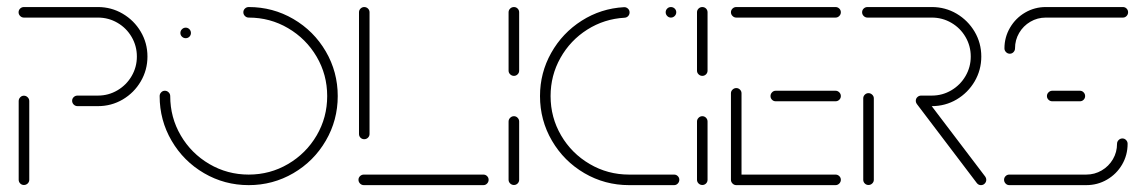

<svg xmlns="http://www.w3.org/2000/svg" viewBox="-20 -539 3332 559"><path d="M49.6 -0.4Q43.3 -0.4 38.9 -4.8Q34.4 -9.3 34.4 -15.6V-244.8Q34.4 -251.1 38.9 -255.7Q43.3 -260.4 49.6 -260.4Q55.9 -260.4 60.6 -255.7Q65.2 -251.1 65.2 -244.8V-15.6Q65.2 -9.3 60.6 -4.8Q55.9 -0.4 49.6 -0.4ZM190 -245.6Q190 -251.9 194.6 -256.3Q199.3 -260.7 205.6 -260.7H265.2Q295.9 -260.7 322 -276.1Q348.1 -291.5 363.3 -317.6Q378.5 -343.7 378.5 -374.4Q378.5 -405.2 363.3 -431.3Q348.1 -457.4 322 -472.6Q295.9 -487.8 265.2 -487.8H49.6Q43.3 -487.8 38.7 -492.4Q34.1 -497 34.1 -503.3Q34.1 -509.6 38.7 -514.1Q43.3 -518.5 49.6 -518.5H265.2Q304.1 -518.5 337.2 -499.1Q370.4 -479.6 389.8 -446.7Q409.3 -413.7 409.3 -374.4Q409.3 -335.2 389.8 -302Q370.4 -268.9 337.4 -249.4Q304.4 -230 265.2 -230H205.6Q199.3 -230 194.6 -234.6Q190 -239.3 190 -245.6Z M505.2 -443Q505.2 -449.3 509.8 -453.9Q514.4 -458.5 520.7 -458.5Q527 -458.5 531.5 -453.9Q535.9 -449.3 535.9 -443Q535.9 -436.7 531.5 -432.2Q527 -427.8 520.7 -427.8Q514.4 -427.8 509.8 -432.2Q505.2 -436.7 505.2 -443ZM688.5 -503.3Q688.5 -509.6 693.1 -514.1Q697.8 -518.5 704.1 -518.5Q774.4 -518.5 834.1 -483.7Q893.7 -448.9 928.5 -389.3Q963.3 -329.6 963.3 -259.3Q963.3 -188.9 928.5 -129.3Q893.7 -69.6 834.1 -34.8Q774.4 0 704.1 0Q633.7 0 574.1 -34.8Q514.4 -69.6 479.6 -129.3Q444.8 -188.9 444.8 -259.3Q444.8 -265.6 449.3 -270.2Q453.7 -274.8 460 -274.8Q466.3 -274.8 470.9 -270.2Q475.6 -265.6 475.6 -259.3Q475.6 -197 506.3 -144.6Q537 -92.2 589.4 -61.5Q641.9 -30.7 704.1 -30.7Q766.3 -30.7 818.7 -61.5Q871.1 -92.2 901.9 -144.6Q932.6 -197 932.6 -259.3Q932.6 -321.5 901.9 -373.9Q871.1 -426.3 818.7 -457Q766.3 -487.8 704.1 -487.8Q697.8 -487.8 693.1 -492.4Q688.5 -497 688.5 -503.3Z M1402.6 -15.6Q1402.6 -9.3 1398.1 -4.6Q1393.7 0 1387.4 0H1039.3Q1033 0 1028.3 -4.6Q1023.7 -9.3 1023.7 -15.6Q1023.7 -21.9 1028.3 -26.3Q1033 -30.7 1039.3 -30.7H1387.4Q1393.7 -30.7 1398.1 -26.3Q1402.6 -21.9 1402.6 -15.6ZM1040.4 -133.7Q1034.1 -133.7 1029.6 -138.1Q1025.2 -142.6 1025.2 -148.9V-503.3Q1025.2 -509.6 1029.8 -514.1Q1034.4 -518.5 1040.4 -518.5Q1046.7 -518.5 1051.3 -514.1Q1055.9 -509.6 1055.9 -503.3V-148.9Q1055.9 -142.6 1051.3 -138.1Q1046.7 -133.7 1040.4 -133.7Z M1476.3 -0.4Q1470 -0.4 1465.4 -4.8Q1460.7 -9.3 1460.7 -15.6V-185.2Q1460.7 -191.5 1465.4 -196.1Q1470 -200.7 1476.3 -200.7Q1482.6 -200.7 1487 -196.1Q1491.5 -191.5 1491.5 -185.2V-15.6Q1491.5 -9.3 1487 -4.8Q1482.6 -0.4 1476.3 -0.4ZM1476.3 -318.1Q1470 -318.1 1465.4 -322.6Q1460.7 -327 1460.7 -333.3V-503.3Q1460.7 -509.6 1465.4 -514.1Q1470 -518.5 1476.3 -518.5Q1482.6 -518.5 1487 -514.1Q1491.5 -509.6 1491.5 -503.3V-333.3Q1491.5 -327 1487 -322.6Q1482.6 -318.1 1476.3 -318.1Z M1552.2 -259.3Q1552.2 -327 1584.8 -385Q1617.4 -443 1673.5 -478.7Q1729.6 -514.4 1796.7 -518.1Q1803 -518.5 1808 -514.1Q1813 -509.6 1813 -503Q1813 -496.7 1808.9 -492.2Q1804.8 -487.8 1798.5 -487.4Q1739.3 -484.1 1689.8 -452.8Q1640.4 -421.5 1611.7 -370.4Q1583 -319.3 1583 -259.3Q1583 -197 1613.7 -144.6Q1644.4 -92.2 1696.9 -61.5Q1749.3 -30.7 1811.5 -30.7H1942.6Q1948.9 -30.7 1953.3 -26.3Q1957.8 -21.9 1957.8 -15.6Q1957.8 -9.3 1953.3 -4.6Q1948.9 0 1942.6 0H1811.5Q1741.1 0 1681.5 -34.8Q1621.9 -69.6 1587 -129.3Q1552.2 -188.9 1552.2 -259.3ZM1918.1 -503.3Q1918.1 -509.6 1922.6 -514.1Q1927 -518.5 1933.3 -518.5Q1939.6 -518.5 1944.3 -514.1Q1948.9 -509.6 1948.9 -503.3Q1948.9 -497 1944.3 -492.4Q1939.6 -487.8 1933.3 -487.8Q1927 -487.8 1922.6 -492.4Q1918.1 -497 1918.1 -503.3Z M2024.8 -0.4Q2018.5 -0.4 2013.9 -4.8Q2009.3 -9.3 2009.3 -15.6V-185.2Q2009.3 -191.5 2013.9 -196.1Q2018.5 -200.7 2024.8 -200.7Q2031.1 -200.7 2035.6 -196.1Q2040 -191.5 2040 -185.2V-15.6Q2040 -9.3 2035.6 -4.8Q2031.1 -0.4 2024.8 -0.4ZM2024.8 -318.1Q2018.5 -318.1 2013.9 -322.6Q2009.3 -327 2009.3 -333.3V-503.3Q2009.3 -509.6 2013.9 -514.1Q2018.5 -518.5 2024.8 -518.5Q2031.1 -518.5 2035.6 -514.1Q2040 -509.6 2040 -503.3V-333.3Q2040 -327 2035.6 -322.6Q2031.1 -318.1 2024.8 -318.1Z M2108.1 -15.9V-267.4Q2108.1 -273.7 2112.8 -278.1Q2117.4 -282.6 2123.7 -282.6Q2130 -282.6 2134.4 -278.1Q2138.9 -273.7 2138.9 -267.4V-15.9ZM2428.1 -15.6Q2428.1 -9.3 2423.5 -4.6Q2418.9 0 2412.6 0H2123.7Q2117.4 0 2112.8 -4.6Q2108.1 -9.3 2108.1 -15.6Q2108.1 -21.9 2112.8 -26.3Q2117.4 -30.7 2123.7 -30.7H2412.6Q2418.9 -30.7 2423.5 -26.3Q2428.1 -21.9 2428.1 -15.6ZM2223.3 -259.3Q2223.3 -265.6 2227.8 -270.2Q2232.2 -274.8 2238.5 -274.8H2412.6Q2418.9 -274.8 2423.5 -270.2Q2428.1 -265.6 2428.1 -259.3Q2428.1 -253 2423.5 -248.5Q2418.9 -244.1 2412.6 -244.1H2238.5Q2232.2 -244.1 2227.8 -248.5Q2223.3 -253 2223.3 -259.3ZM2108.1 -503.3Q2108.1 -509.6 2112.8 -514.1Q2117.4 -518.5 2123.7 -518.5H2412.6Q2418.9 -518.5 2423.5 -514.1Q2428.1 -509.6 2428.1 -503.3Q2428.1 -497 2423.5 -492.4Q2418.9 -487.8 2412.6 -487.8H2123.7Q2117.4 -487.8 2112.8 -492.4Q2108.1 -497 2108.1 -503.3Z M2508.5 -0.4Q2502.2 -0.4 2497.8 -4.8Q2493.3 -9.3 2493.3 -15.6V-252.6Q2493.3 -258.9 2497.8 -263.3Q2502.2 -267.8 2508.5 -267.8Q2514.8 -267.8 2519.4 -263.3Q2524.1 -258.9 2524.1 -252.6V-15.6Q2524.1 -9.3 2519.4 -4.8Q2514.8 -0.4 2508.5 -0.4ZM2851.5 -15.6Q2851.5 -9.3 2847 -4.6Q2842.6 0 2835.9 0Q2828.9 0 2824.1 -5.9L2649.3 -236.3Q2646.3 -240.7 2646.3 -245.2Q2646.3 -251.5 2650.9 -256.1Q2655.6 -260.7 2661.9 -260.7Q2669.6 -260.7 2674.1 -254.4L2848.5 -24.8Q2851.5 -20.7 2851.5 -15.6ZM2646.3 -245.6Q2646.3 -251.9 2650.9 -256.3Q2655.6 -260.7 2661.9 -260.7H2693Q2723.7 -260.7 2749.8 -276.1Q2775.9 -291.5 2791.1 -317.6Q2806.3 -343.7 2806.3 -374.4Q2806.3 -405.2 2791.1 -431.3Q2775.9 -457.4 2749.8 -472.6Q2723.7 -487.8 2693 -487.8H2505.6Q2499.3 -487.8 2494.6 -492.4Q2490 -497 2490 -503.3Q2490 -509.6 2494.6 -514.1Q2499.3 -518.5 2505.6 -518.5H2693Q2732.2 -518.5 2765.2 -499.1Q2798.1 -479.6 2817.6 -446.7Q2837 -413.7 2837 -374.4Q2837 -335.2 2817.6 -302Q2798.1 -268.9 2765.2 -249.4Q2732.2 -230 2693 -230H2661.9Q2655.6 -230 2650.9 -234.6Q2646.3 -239.3 2646.3 -245.6Z M3247.8 -135.9Q3254.1 -135.9 3258.5 -131.3Q3263 -126.7 3263 -120.4Q3263 -87.4 3246.9 -59.8Q3230.7 -32.2 3203.1 -16.1Q3175.6 0 3142.6 0H2918.5Q2912.2 0 2907.8 -4.6Q2903.3 -9.3 2903.3 -15.6Q2903.3 -21.9 2907.8 -26.3Q2912.2 -30.7 2918.5 -30.7H3142.6Q3167 -30.7 3187.6 -42.8Q3208.1 -54.8 3220.2 -75.4Q3232.2 -95.9 3232.2 -120.4Q3232.2 -126.7 3236.9 -131.3Q3241.5 -135.9 3247.8 -135.9ZM3139.3 -259.3Q3139.3 -253 3134.8 -248.5Q3130.4 -244.1 3124.1 -244.1H3043.7Q3037.4 -244.1 3032.8 -248.5Q3028.1 -253 3028.1 -259.3Q3028.1 -265.6 3032.8 -270.2Q3037.4 -274.8 3043.7 -274.8H3124.1Q3130.4 -274.8 3134.8 -270.2Q3139.3 -265.6 3139.3 -259.3ZM2920 -382.6Q2913.7 -382.6 2909.1 -387.2Q2904.4 -391.9 2904.4 -398.1Q2904.4 -430.7 2920.7 -458.5Q2937 -486.3 2964.6 -502.4Q2992.2 -518.5 3024.8 -518.5H3249.3Q3255.6 -518.5 3260 -514.1Q3264.4 -509.6 3264.4 -503.3Q3264.4 -497 3260 -492.4Q3255.6 -487.8 3249.3 -487.8H3024.8Q3000.4 -487.8 2979.8 -475.7Q2959.3 -463.7 2947.2 -443.1Q2935.2 -422.6 2935.2 -398.1Q2935.2 -391.9 2930.7 -387.2Q2926.3 -382.6 2920 -382.6Z"/></svg>

Font: 26F Galaxy Hebrew Ultra Light
Style: Regular
Weight: 200
Designer: C₂₉H₂₅N₃O₅
Version: Version 1.000